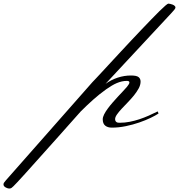

<svg xmlns="http://www.w3.org/2000/svg" viewBox="-167 -700 1003 1075"><path d="M427.7 -200.2Q388.7 -172.4 353.8 -141.1Q318.8 -109.9 285.2 -76.2Q280.8 -71.3 263.2 -51.5Q245.6 -31.7 219.5 -2.4Q193.4 26.9 161.4 63Q129.4 99.1 95.9 136.2Q62.5 173.3 30.5 209.2Q-1.5 245.1 -27.3 273.7Q-53.2 302.2 -70.6 320.8Q-87.9 339.4 -91.8 342.8Q-97.7 348.6 -102.5 352.1Q-107.4 355.5 -114.3 355.5Q-116.7 355.5 -119.4 355.2Q-122.1 355 -126 353.5Q-134.8 350.6 -141.1 345.5Q-147.5 340.3 -147.5 333Q-147.5 327.6 -144.8 323.2Q-142.1 318.8 -134.8 310.5L350.6 -240.2Q356.4 -246.1 371.3 -262Q386.2 -277.8 407.5 -300.8Q428.7 -323.7 455.1 -352.3Q481.4 -380.9 510.3 -411.9Q539.1 -442.9 568.8 -474.6Q598.6 -506.3 627 -536.1Q655.3 -565.9 680.7 -592Q706.1 -618.2 725.8 -637.7Q745.6 -657.2 758.8 -668.5Q772 -679.7 775.4 -679.7Q779.3 -679.7 786.1 -678.2Q793 -676.8 799.6 -674.1Q806.2 -671.4 810.8 -667.2Q815.4 -663.1 815.4 -658.2Q815.4 -652.8 808.3 -644.5Q801.3 -636.2 791 -625L423.8 -230.5Q455.6 -253.4 492.2 -265.4Q528.8 -277.3 566.4 -277.3Q597.7 -277.3 608.9 -268.3Q620.1 -259.3 620.1 -243.2Q620.1 -224.6 609.4 -204.8Q598.6 -185.1 582.8 -165.5Q566.9 -146 548.6 -127.2Q530.3 -108.4 514.4 -91.3Q498.5 -74.2 488 -59.3Q477.5 -44.4 477.5 -33.2Q477.5 -26.4 480 -22.2Q482.4 -18.1 486.1 -15.9Q489.7 -13.7 494.4 -13.2Q499 -12.7 503.9 -12.7Q531.7 -12.7 559.1 -18.1Q586.4 -23.4 613 -32.2Q639.6 -41 665.5 -52.5Q691.4 -64 715.8 -76.2L720.7 -64.5Q704.6 -53.7 676.3 -40Q647.9 -26.4 612.8 -14.2Q577.6 -2 537.8 6.3Q498 14.6 459 14.6Q436 14.6 422.1 3.4Q408.2 -7.8 408.2 -32.2Q408.2 -43.9 416 -59.6Q423.8 -75.2 436.3 -92Q448.7 -108.9 464.1 -126.5Q479.5 -144 494.4 -160.2Q509.3 -176.3 522.5 -190.2Q535.6 -204.1 543.9 -213.9Q546.9 -218.3 552.2 -225.3Q557.6 -232.4 557.6 -238.3Q557.6 -242.2 554.4 -244.6Q551.3 -247.1 543.9 -247.1Q528.8 -247.1 514.9 -243.9Q501 -240.7 487.1 -234.9Q473.1 -229 458.5 -220.2Q443.8 -211.4 427.7 -200.2Z"/></svg>

Font: Meie Script
Style: Regular
Weight: 400
Version: Version 1.001